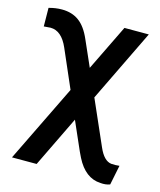

<svg xmlns="http://www.w3.org/2000/svg" viewBox="-112 -617 759 911"><g transform="rotate(15 267.0 -161.5)"><path d="M79.1 -536.1Q128.9 -536.1 163.3 -510.7Q197.8 -485.4 222.2 -428.7L277.8 -302.7L387.7 -528.3H507.3L335 -172.9L431.6 46.9Q457.5 106.9 494.6 110.8L514.6 111.3L534.2 109.9L514.6 206.5Q494.1 214.4 467.8 211.9Q392.6 208.5 348.1 120.6L335 93.3L273.4 -46.9L152.3 203.1H31.2L216.8 -177.7L135.7 -364.3Q103.5 -438.5 48.8 -438.5L16.1 -436L15.1 -526.9Q47.4 -536.1 79.1 -536.1Z"/></g></svg>

Font: Roboto Medium
Style: Regular
Weight: 500
Designer: Google
Version: Version 2.134; 2016; ttfautohint (v1.6)